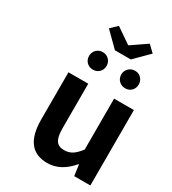

<svg xmlns="http://www.w3.org/2000/svg" viewBox="-233 -1101 1104 1235"><g transform="rotate(30 318.5 -483.5)"><path d="M318 14Q146 14 146 -210V-560H293V-229Q293 -165 311.5 -138.5Q330 -112 371 -112Q405 -112 430.5 -128Q456 -144 485 -182V-560H632V0H512L501 -80H497Q418 14 318 14ZM278 -981 390 -904H395L507 -981L555 -935L452 -832H334L230 -935ZM208 -718Q208 -745 226.5 -764Q245 -783 273 -783Q301 -783 319.5 -764Q338 -745 338 -718Q338 -690 319.5 -671.5Q301 -653 273 -653Q245 -653 226.5 -671.5Q208 -690 208 -718ZM447 -718Q447 -745 466 -764Q485 -783 513 -783Q541 -783 559 -764Q577 -745 577 -718Q577 -690 559 -671.5Q541 -653 513 -653Q485 -653 466 -671.5Q447 -690 447 -718Z"/></g></svg>

Font: NotoSansHansBold
Style: Bold
Weight: 700
Designer: Ryoko NISHIZUKA  (kana & ideographs); Paul D. Hunt (Latin, Greek & Cyrillic); Wenlong ZHANG  (bopomofo); Sandoll Communi
Foundry: Adobe Systems Incorporated
Version: Version 1.00;December 8, 2021;FontCreator 13.0.0.2675 64-bit